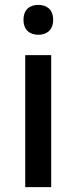

<svg xmlns="http://www.w3.org/2000/svg" viewBox="-20 -764 312 784"><path d="M137 -744C103 -744 76 -727 76 -683C76 -640 103 -622 137 -622C169 -622 197 -640 197 -683C197 -727 169 -744 137 -744ZM189 -539H83V0H189Z"/></svg>

Font: Noto Sans Bamum Medium
Style: Regular
Weight: 500
Designer: Monotype Design Team
Foundry: Monotype Imaging Inc.
Version: Version 2.002